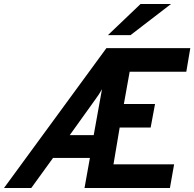

<svg xmlns="http://www.w3.org/2000/svg" viewBox="-52 -941 972 961"><path d="M-32 0 480.5 -700H900.5L880.5 -582H597L568 -420.5H724L702 -302.5H547L516 -118.5H819.5L798.5 0H371L398 -150.5H213.5L104.5 0ZM297 -264.5H417L458.5 -494.5Q452 -482.5 443.5 -469.5Q435 -456.5 425 -443ZM488 -765 651.5 -921H804L601 -765Z"/></svg>

Font: Overpass
Style: Bold Italic
Weight: 700
Italic angle: -10°
Designer: Delve Withrington, Dave Bailey, Thomas Jockin
Foundry: Delve Fonts LLC
Version: Version 4.000; ttfautohint (v1.8.3)